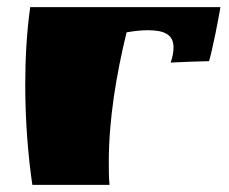

<svg xmlns="http://www.w3.org/2000/svg" viewBox="-20 -520 643 540"><path d="M600 -500C422 -500 243 -500 65 -500C55 -430 51 -355 51 -281C51 -180 59 -81 71 0C140 0 219 0 288 0C286 -21 286 -43 286 -65C286 -184 307 -310 336 -429C358 -433 379 -435 396 -435C443 -435 468 -422 468 -387C468 -375 466 -361 460 -344C501 -346 526 -347 568 -348C579 -387 593 -459 600 -500Z"/></svg>

Font: Ruslan Display
Style: Regular
Weight: 400
Designer: Denis Masharov, Vladimir Rabdu
Foundry: Denis Masharov, Vladimir Rabdu
Version: Version 1.001